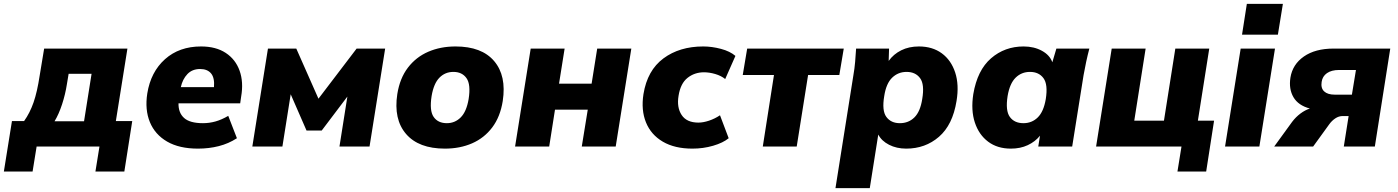

<svg xmlns="http://www.w3.org/2000/svg" viewBox="-56 -760 7252 996"><path d="M-36 130 6 -132H69Q99 -174 118 -228.5Q137 -283 150 -369L173 -508H605L545 -132H630L589 130H439L460 0H134L113 130ZM227 -131H380L419 -377H300L291 -323Q283 -271 266 -219Q249 -167 227 -131Z M695 0ZM971 11Q874 11 811 -25.5Q748 -62 721.5 -126.5Q695 -191 708 -275Q726 -387 800 -453Q874 -519 987 -519Q1064 -519 1115 -485.5Q1166 -452 1187 -393Q1208 -334 1195 -259L1190 -224H870Q869 -175 899 -148Q929 -121 997 -121Q1030 -121 1062 -130Q1094 -139 1128 -159L1173 -43Q1130 -15 1079 -2Q1028 11 971 11ZM982 -402Q941 -402 916 -375.5Q891 -349 882 -308H1054Q1058 -356 1039 -379Q1020 -402 982 -402Z M1253 0 1334 -508H1481L1596 -248L1794 -508H1942L1861 0H1705L1746 -259L1613 -83H1534L1452 -271L1409 0Z M1985 0ZM2252 11Q2116 11 2050.5 -65Q1985 -141 2005 -272Q2018 -354 2060 -409Q2102 -464 2165.5 -491.5Q2229 -519 2307 -519Q2443 -519 2507.5 -443Q2572 -367 2552 -236Q2539 -154 2497.5 -99Q2456 -44 2393 -16.5Q2330 11 2252 11ZM2262 -121Q2304 -121 2334 -151Q2364 -181 2375 -246Q2387 -322 2364 -354.5Q2341 -387 2296 -387Q2253 -387 2223.5 -357Q2194 -327 2183 -262Q2171 -186 2193.5 -153.5Q2216 -121 2262 -121Z M2616 0 2697 -508H2873L2844 -326H3013L3042 -508H3219L3138 0H2962L2993 -191H2823L2793 0Z M3269 0ZM3536 11Q3444 11 3382.5 -25Q3321 -61 3295 -125Q3269 -189 3282 -272Q3302 -395 3385.5 -457Q3469 -519 3592 -519Q3637 -519 3684 -506.5Q3731 -494 3759 -470L3706 -350Q3685 -367 3654.5 -376Q3624 -385 3596 -385Q3547 -385 3510.5 -356Q3474 -327 3464 -263Q3454 -203 3480 -163.5Q3506 -124 3567 -124Q3592 -124 3622 -134Q3652 -144 3679 -162L3724 -43Q3695 -19 3643.5 -4Q3592 11 3536 11Z M3901 0 3959 -371H3797L3820 -508H4321L4298 -371H4136L4077 0Z M4288 0ZM4278 216 4371 -370Q4377 -404 4380 -439Q4383 -474 4385 -508H4556L4554 -444Q4579 -479 4619 -499Q4659 -519 4711 -519Q4781 -519 4829.5 -483.5Q4878 -448 4899 -384Q4920 -320 4906 -236Q4886 -112 4815 -50.5Q4744 11 4645 11Q4595 11 4556 -9Q4517 -29 4500 -62L4456 216ZM4612 -121Q4657 -121 4687.5 -151Q4718 -181 4728 -246Q4741 -322 4717 -354.5Q4693 -387 4647 -387Q4603 -387 4572 -357Q4541 -327 4531 -262Q4518 -186 4542 -153.5Q4566 -121 4612 -121Z M4980 0ZM5188 11Q5118 11 5070 -25Q5022 -61 5001 -124.5Q4980 -188 4993 -272Q5014 -396 5085 -457.5Q5156 -519 5254 -519Q5308 -519 5349 -496.5Q5390 -474 5403 -437L5424 -508H5595Q5586 -474 5578.5 -439Q5571 -404 5565 -370L5506 0H5330L5339 -56Q5314 -25 5275.5 -7Q5237 11 5188 11ZM5253 -121Q5297 -121 5327.5 -151Q5358 -181 5369 -246Q5381 -322 5357 -354.5Q5333 -387 5287 -387Q5243 -387 5212.5 -357Q5182 -327 5171 -262Q5159 -186 5182.5 -153.5Q5206 -121 5253 -121Z M6052 130 6073 0H5630L5711 -508H5887L5828 -134H5982L6041 -508H6217L6158 -134H6242L6201 130Z M6299 0ZM6387 -580 6412 -740H6599L6573 -580ZM6299 0 6380 -508H6558L6477 0Z M6554 0 6647 -128Q6666 -153 6690 -171Q6714 -189 6739 -197Q6679 -213 6654 -255.5Q6629 -298 6638 -357Q6649 -426 6708 -467Q6767 -508 6862 -508H7156L7076 0H6915L6940 -158H6909Q6889 -158 6871 -146Q6853 -134 6840 -116L6756 0ZM6868 -269H6957L6978 -397H6891Q6851 -397 6827.5 -380.5Q6804 -364 6800 -335Q6795 -303 6813 -286Q6831 -269 6868 -269Z"/></svg>

Font: Winston ExtraBold
Style: Italic
Weight: 800
Italic angle: -9°
Designer: Original fonts by Vernon Adams / Changes by Cristiano Sobral
Foundry: Original fonts by Vernon Adams / Changes by Cristiano Sobral
Version: Version 2.503;July 17, 2020;FontCreator 13.0.0.2655 64-bit